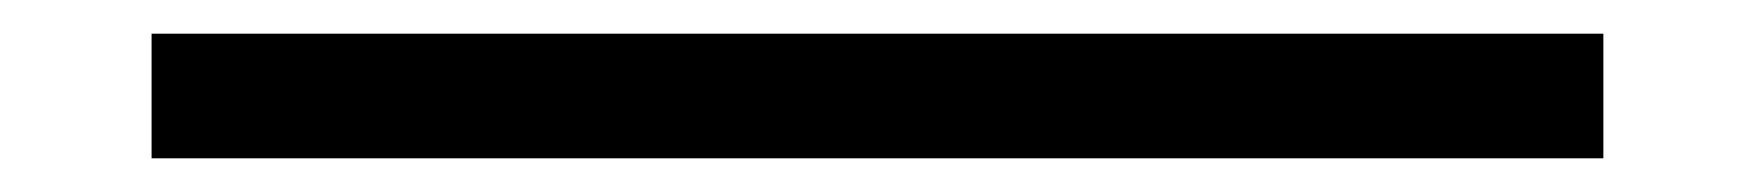

<svg xmlns="http://www.w3.org/2000/svg" viewBox="-20 -1 1040 114"><path d="M70 93H932V19H70Z"/></svg>

Font: Inconsolata UltraExpanded
Style: Regular
Weight: 400
Width: 9
Monospace: yes
Designer: Raph Levien, Cyreal, Brenton Simpson
Foundry: Raph Levien, Cyreal, Google
Version: Version 3.100